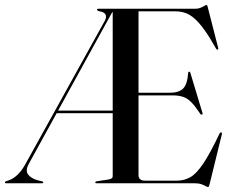

<svg xmlns="http://www.w3.org/2000/svg" viewBox="-36 -735 935 770"><path d="M432 -700V-686H414L79.5 -78Q65 -51 76.5 -35.5Q88 -20 113.5 -12.5L132 -8Q135 -7 136.2 -6.2Q137.5 -5.5 137.5 -4Q137.5 -2.5 136.2 -1.2Q135 0 132.5 0H-12Q-14 0 -15.2 -1.2Q-16.5 -2.5 -16.5 -4Q-16.5 -6 -12 -8L2 -13Q17.5 -18.5 34.2 -34Q51 -49.5 67 -79L384.5 -652Q392.5 -667.5 387 -677.2Q381.5 -687 363 -689.5Q357.5 -691 355.2 -692.8Q353 -694.5 353 -696Q353 -698.5 354.5 -699.2Q356 -700 359 -700ZM188.5 -291.5H437.5L438.5 -281H186ZM496.5 -363H644.5Q681.5 -363 698.5 -380Q715.5 -397 718.5 -442Q719 -447 722 -447.5Q726.5 -448 728 -441L776 -282Q777.5 -276.5 774 -275.5Q770.5 -274 767.5 -278Q748 -307.5 732.5 -323.8Q717 -340 699.2 -346.2Q681.5 -352.5 656.5 -352.5H496.5ZM416 -29V-700H749Q759.5 -700 768.2 -703.8Q777 -707.5 783 -711.2Q789 -715 791.5 -715Q793.5 -715 794.8 -713.2Q796 -711.5 797.5 -705L839 -543Q840 -539.5 839.2 -538Q838.5 -536.5 837 -536Q835.5 -536 834 -536.5Q832.5 -537 830.5 -540Q805 -585.5 784 -614.8Q763 -644 744.2 -660.5Q725.5 -677 707 -683.2Q688.5 -689.5 667.5 -689.5H519.5V-33Q519.5 -21.5 526.2 -16Q533 -10.5 546 -10.5H673Q702.5 -10.5 727 -24.2Q751.5 -38 779 -78.8Q806.5 -119.5 844.5 -199.5Q846.5 -202 847.8 -203.2Q849 -204.5 851 -204Q853 -204 853.8 -201.8Q854.5 -199.5 853.5 -195.5L804.5 4Q803 10.5 801.8 12.8Q800.5 15 798.5 15Q794.5 15 788.2 11.2Q782 7.5 771.5 3.8Q761 0 745 0H351.5Q349 0 347.5 -1.2Q346 -2.5 346 -4Q346 -7 352 -8L398 -15Q407 -16.5 411.5 -19.5Q416 -22.5 416 -29Z"/></svg>

Font: Fraunces 96pt
Style: Regular
Weight: 400
Version: Version 1.000;[b76b70a41]